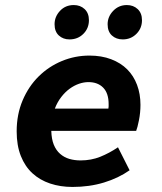

<svg xmlns="http://www.w3.org/2000/svg" viewBox="-20 -728 640 760"><path d="M267 12Q219 12 178.5 -1.5Q138 -15 108.5 -42Q79 -69 62.5 -110.5Q46 -152 46 -208Q46 -275 69.5 -330.5Q93 -386 133 -425.5Q173 -465 225 -486.5Q277 -508 334 -508Q382 -508 420 -493.5Q458 -479 483.5 -453.5Q509 -428 522.5 -392Q536 -356 536 -313Q536 -282 530 -252Q524 -222 519 -210H183Q184 -177 193 -155Q202 -133 218 -119Q234 -105 254.5 -99Q275 -93 299 -93Q341 -93 377 -107.5Q413 -122 447 -145L493 -54Q449 -23 391.5 -5.5Q334 12 267 12ZM330 -403Q312 -403 293 -396.5Q274 -390 256 -377Q238 -364 222.5 -344Q207 -324 197 -298H409Q410 -303 410 -307Q410 -311 410 -316Q410 -359 388.5 -381Q367 -403 330 -403ZM255 -572Q230 -572 213 -587.5Q196 -603 196 -632Q196 -662 217.5 -685Q239 -708 272 -708Q298 -708 315 -692Q332 -676 332 -648Q332 -616 310 -594Q288 -572 255 -572ZM466 -572Q440 -572 423 -587.5Q406 -603 406 -632Q406 -662 428 -685Q450 -708 482 -708Q508 -708 525 -692Q542 -676 542 -648Q542 -616 520 -594Q498 -572 466 -572Z"/></svg>

Font: Source Code Pro
Style: Bold Italic
Weight: 700
Italic angle: -11°
Monospace: yes
Designer: Paul D. Hunt, Teo Tuominen
Foundry: Adobe Systems Incorporated
Version: Version 1.050;PS 1.000;hotconv 16.6.51;makeotf.lib2.5.65220